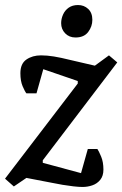

<svg xmlns="http://www.w3.org/2000/svg" viewBox="-39 -733 486 763"><path d="M289 10Q274 10 252.5 7.5Q231 5 210 1.5Q189 -2 170 -6L66 -26L16 8L-19 -23L270 -401V-411L133 -458L106 -362H66Q60 -369 51 -390Q42 -411 42 -442Q42 -480 66 -496.5Q90 -513 124 -513Q148 -513 175.5 -508.5Q203 -504 239 -495L338 -472L394 -513L427 -485L131 -96V-86L283 -45L310 -141H348Q354 -132 363 -110.5Q372 -89 372 -59Q372 -34 359.5 -18.5Q347 -3 328 3.5Q309 10 289 10ZM261 -584Q236 -584 220 -600.5Q204 -617 204 -641Q204 -658 211.5 -675Q219 -692 234 -702.5Q249 -713 271 -713Q295 -713 311.5 -697.5Q328 -682 328 -654Q328 -628 311.5 -606Q295 -584 261 -584Z"/></svg>

Font: Faustina Light Medium
Style: Italic
Weight: 500
Italic angle: -8°
Version: Version 1.200